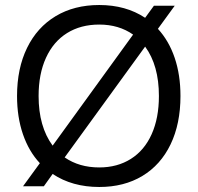

<svg xmlns="http://www.w3.org/2000/svg" viewBox="-20 -735 788 766"><path d="M610 -620Q654 -572 677 -504Q700 -436 700 -352Q700 -241 660.5 -159Q621 -77 548 -33Q475 11 376 11Q268 11 190 -41L155 8H72L139 -84Q95 -131 71.5 -199.5Q48 -268 48 -352Q48 -462 88 -544Q128 -626 202 -670.5Q276 -715 376 -715Q482 -715 559 -664L594 -712H677ZM190 -154 511 -597Q454 -637 376 -637Q302 -637 247.5 -603Q193 -569 163.5 -504.5Q134 -440 134 -352Q134 -230 190 -154ZM614 -352Q614 -474 559 -549L238 -107Q296 -67 376 -67Q448 -67 502 -101Q556 -135 585 -199.5Q614 -264 614 -352Z"/></svg>

Font: CBA Beacon Sans
Style: Regular
Weight: 400
Designer: Wei Huang
Foundry: Wei Huang
Version: Version 1.002